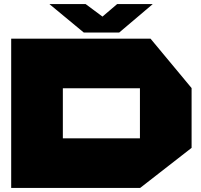

<svg xmlns="http://www.w3.org/2000/svg" viewBox="-20 -920 987 944"><path d="M289 -486V-730H720L922 -487V-486ZM35 4V-240H668V4ZM35 -240V-730H289V-240ZM668 4V-486H922V-193L669 4ZM392 -760 224 -899V-900H401L545 -793ZM392 -760 556 -900H730V-899L566 -760Z"/></svg>

Font: Foldit Thin Black
Style: Regular
Weight: 900
Version: Version 1.003